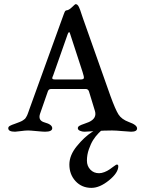

<svg xmlns="http://www.w3.org/2000/svg" viewBox="-20 -636 689 930"><path d="M423 274Q376 274 346 241.5Q316 209 316 161Q316 116 352.5 71.5Q389 27 425 4L461 -18H487Q484 -16 478 -11Q472 -6 457 9.5Q442 25 431 42.5Q420 60 410.5 87Q401 114 401 142Q401 168 417.5 185.5Q434 203 460 203Q472 203 486 197.5Q500 192 510 185Q520 178 529.5 171Q539 164 541 163Q545 160 549 161.5Q553 163 553 169Q553 201 508 237.5Q463 274 423 274ZM238 -272Q232 -260 233.5 -255.5Q235 -251 247 -251H369Q384 -251 386 -257Q388 -263 380 -287L319 -474Q315 -488 308 -471ZM523 -4Q485 -4 442.5 -1Q400 2 389 2Q378 2 367.5 -2.5Q357 -7 357 -15Q357 -22 364.5 -26.5Q372 -31 388.5 -36.5Q405 -42 411 -45Q450 -63 440 -98L411 -193Q407 -205 395 -205H228Q216 -205 212 -194L174 -85Q163 -52 196 -43Q233 -33 233 -15Q233 2 198 2Q188 2 157 -1Q126 -4 116 -4Q102 -4 80.5 -1Q59 2 53 2Q20 2 20 -15Q20 -22 28 -26.5Q36 -31 52.5 -36.5Q69 -42 75 -45Q80 -47 84 -49Q88 -51 91 -53Q94 -55 97 -57.5Q100 -60 101.5 -61Q103 -62 105 -66Q107 -70 108 -71Q109 -72 111.5 -77.5Q114 -83 114.5 -85Q115 -87 118 -94.5Q121 -102 122 -106L275 -529Q279 -540 283 -551Q287 -562 289 -567.5Q291 -573 293 -577.5Q295 -582 297.5 -584Q300 -586 303 -586Q314 -587 329 -601.5Q344 -616 346 -616Q351 -616 355 -612.5Q359 -609 362.5 -601.5Q366 -594 368.5 -587Q371 -580 375.5 -566Q380 -552 383 -544L515 -171Q539 -105 554 -81.5Q569 -58 604 -45Q644 -31 644 -14Q644 2 615 2Q605 2 573 -1Q541 -4 523 -4Z"/></svg>

Font: EB Garamond 08
Style: Regular
Weight: 400
Version: Version 0.016 ; ttfautohint (v1.5)